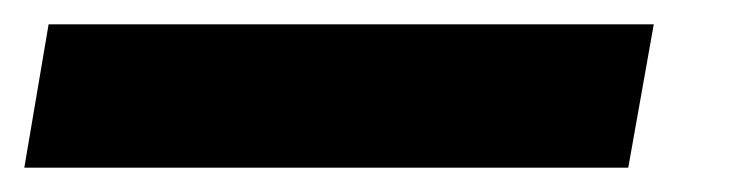

<svg xmlns="http://www.w3.org/2000/svg" viewBox="-97 42 615 158"><path d="M-77 180 -57 62H441L420 180Z"/></svg>

Font: Archivo SemiCondensed Black
Style: Italic
Weight: 900
Width: 4
Italic angle: -10°
Designer: Hector Gatti
Foundry: Omnibus-Type
Version: Version 2.001